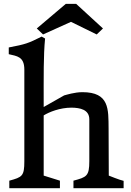

<svg xmlns="http://www.w3.org/2000/svg" viewBox="-20 -997 692 1017"><path d="M29.3 0H297.4V-40L211.4 -66.9V-385.7C240.7 -403.8 297.4 -426.8 358.9 -426.8C403.3 -426.3 453.1 -417 453.1 -364.7V-143.6C453.1 -64 439 -58.6 369.1 -40V0H634.8V-39.1C614.7 -43 556.2 -66.9 556.2 -66.9L555.2 -315.4C554.2 -418.5 560.1 -508.8 416.5 -508.8C375 -508.8 331.5 -494.6 319.8 -491.7C269.5 -463.4 211.4 -430.2 211.4 -430.2C211.4 -602.1 210 -701.7 218.8 -793L200.7 -803.2C128.4 -767.1 115.7 -762.7 26.4 -745.6V-710C68.8 -699.7 108.9 -698.2 108.9 -628.4V-142.6C108.9 -64 97.7 -58.6 29.3 -40ZM208 -814.5 356 -881.3 492.2 -814.5 525.4 -846.2 383.3 -976.6H328.6L174.8 -846.2Z"/></svg>

Font: Donegal One
Style: Regular
Weight: 400
Designer: Gary Lonergan
Foundry: Sorkin Type Co.
Version: Version 1.004